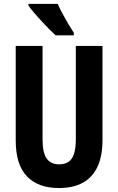

<svg xmlns="http://www.w3.org/2000/svg" viewBox="-20 -948 602 978"><path d="M502 -713.9V-234.9Q502 -152.8 476.6 -98.6Q451.2 -44.4 401.9 -17.3Q352.5 9.8 279.8 9.8Q173.8 9.8 116.9 -50Q60.1 -109.9 60.1 -231.9V-713.9H196.8V-236.8Q196.8 -168.9 218.3 -139.9Q239.7 -110.8 280.8 -110.8Q309.6 -110.8 328.4 -123.3Q347.2 -135.7 356.7 -163.6Q366.2 -191.4 366.2 -237.8V-713.9ZM273.9 -928.2Q283.2 -907.2 298.3 -878.7Q313.5 -850.1 329.3 -823.5Q345.2 -796.9 356 -781.2V-768.1H263.2Q250 -779.8 230.7 -799.3Q211.4 -818.8 190.7 -841.3Q169.9 -863.8 152.3 -884.5Q134.8 -905.3 125 -918.9V-928.2Z"/></svg>

Font: Open Sans Condensed
Style: Regular
Weight: 400
Width: 3
Designer: Monotype Design Team
Foundry: Monotype Imaging Inc.
Version: Version 3.000